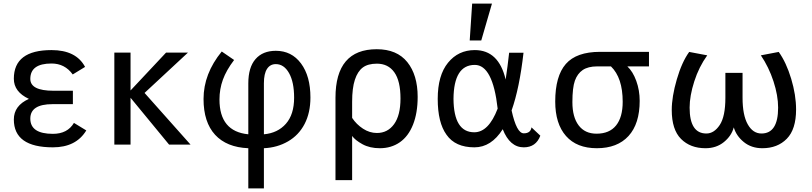

<svg xmlns="http://www.w3.org/2000/svg" viewBox="-20 -806 4525 1070"><path d="M274.9 15.1Q57.1 15.1 57.1 -140.1Q57.1 -217.3 141.1 -254.9Q57.1 -293.9 57.1 -367.2Q57.1 -526.9 267.1 -526.9Q404.3 -526.9 454.1 -433.1L385.3 -391.1Q341.3 -452.1 267.1 -452.1Q148.9 -452.1 148.9 -366.2Q148.9 -300.3 277.8 -300.3H386.2V-225.6H272.9Q148.9 -225.6 148.9 -145Q148.9 -60.1 274.9 -60.1Q356 -60.1 392.1 -121.1L460.9 -79.1Q403.8 15.1 274.9 15.1Z M1042 0H922.4L707.5 -261.2V0H617.2V-512.7H707.5V-301.8L905.3 -512.7H1027.3L785.6 -288.1Z M1450.7 244.1H1363.8V20Q1243.2 15.1 1178.7 -54.9Q1114.3 -125 1114.3 -254.4Q1114.3 -395 1215.8 -519L1284.7 -471.7Q1241.2 -414.6 1222.2 -362.1Q1203.1 -309.6 1203.1 -251.5Q1203.1 -73.2 1363.8 -57.6V-341.3Q1363.8 -430.7 1404.1 -476.8Q1444.3 -522.9 1517.1 -522.9Q1605 -522.9 1657.5 -452.4Q1710 -381.8 1710 -262.7Q1710 -177.7 1677.5 -115.2Q1645 -52.7 1585.2 -18.1Q1525.4 16.6 1450.7 20ZM1450.7 -57.6Q1527.8 -64.5 1573.5 -116.5Q1619.1 -168.5 1619.1 -261.7Q1619.1 -348.6 1590.8 -398.7Q1562.5 -448.7 1517.1 -448.7Q1485.4 -448.7 1468 -421.9Q1450.7 -395 1450.7 -342.3Z M1942.4 197.8H1849.6V-261.2Q1849.6 -531.7 2079.6 -531.7Q2191.9 -531.7 2249.8 -460Q2307.6 -388.2 2307.6 -266.1Q2307.6 -176.3 2281.7 -111.3Q2255.9 -46.4 2208.3 -13.2Q2160.6 20 2096.7 20Q2040.5 20 1999.8 -2.4Q1959 -24.9 1942.4 -48.3ZM2080.6 -64.9Q2140.6 -64.9 2176.3 -114.3Q2211.9 -163.6 2211.9 -256.8Q2211.9 -355 2177.5 -403.1Q2143.1 -451.2 2080.6 -451.2Q2030.3 -451.2 2001.7 -429.7Q1973.1 -408.2 1957.8 -361.8Q1942.4 -315.4 1942.4 -238.8V-148.9Q1966.3 -112.8 2002.9 -88.9Q2039.6 -64.9 2080.6 -64.9Z M2419.4 -254.9Q2419.4 -386.2 2476.8 -456.5Q2534.2 -526.9 2626 -526.9Q2759.3 -526.9 2797.9 -362.8Q2809.1 -435.5 2817.4 -512.2H2897.5Q2875 -314 2831.1 -190.4Q2858.9 -63 2898.9 -63Q2937 -63 2941.9 -96.2L2991.2 -49.8Q2966.8 15.1 2898.9 15.1Q2821.3 15.1 2781.7 -85.9Q2717.8 15.1 2624 15.1Q2517.1 15.1 2468.3 -55.2Q2419.4 -122.6 2419.4 -254.9ZM2753.4 -200.7Q2726.1 -444.3 2626 -444.3Q2508.8 -444.3 2507.3 -254.9Q2508.8 -68.8 2623 -68.8Q2703.1 -68.8 2753.4 -200.7ZM2662.1 -580.6H2597.7L2611.3 -786.1H2721.7Z M3306.2 20Q3194.3 20 3134.3 -48.1Q3074.2 -116.2 3074.2 -240.2Q3074.2 -381.8 3133.3 -449.5Q3192.4 -517.1 3324.2 -517.1H3596.7V-436H3476.1Q3506.8 -407.7 3525.9 -355.2Q3544.9 -302.7 3544.9 -244.1Q3544.9 -116.2 3482.7 -48.1Q3420.4 20 3306.2 20ZM3304.2 -61Q3376.5 -61 3413.3 -106.9Q3450.2 -152.8 3450.2 -238.8Q3450.2 -372.6 3384.8 -436H3308.1Q3257.3 -436 3227.5 -415.8Q3197.8 -395.5 3183.8 -356.4Q3169.9 -317.4 3169.9 -236.8Q3169.9 -153.3 3204.8 -107.2Q3239.7 -61 3304.2 -61Z M4228.5 20Q4167.5 20 4125.2 -14.4Q4083 -48.8 4069.3 -96.2Q4056.6 -48.8 4014.4 -14.4Q3972.2 20 3911.6 20Q3827.1 20 3775.4 -31.7Q3723.6 -83.5 3723.6 -192.9Q3723.6 -266.6 3751.7 -363.3Q3779.8 -460 3820.8 -516.6L3921.4 -497.6Q3875 -433.1 3849.1 -352.3Q3823.2 -271.5 3823.2 -206.1Q3823.2 -62 3916.5 -62Q3959.5 -62 3991 -109.4Q4022.5 -156.7 4022.5 -261.2V-399.9H4118.2V-261.2Q4118.2 -164.6 4147 -113.3Q4175.8 -62 4223.6 -62Q4316.4 -62 4316.4 -206.1Q4316.4 -273.9 4290.5 -353Q4264.6 -432.1 4220.2 -497.6L4319.8 -516.6Q4361.8 -458 4389.2 -367.2Q4416.5 -276.4 4416.5 -195.8Q4416.5 -85.4 4364.7 -32.7Q4313 20 4228.5 20Z"/></svg>

Font: Cadman
Style: Regular
Weight: 400
Designer: Paul James MIller
Foundry: High-Logic / Made with FontCreator
Version: Version 2.114;March 28, 2021;FontCreator 13.0.0.2683 64-bit